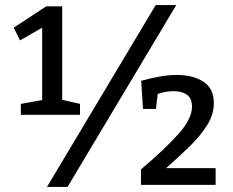

<svg xmlns="http://www.w3.org/2000/svg" viewBox="-20 -728 918 756"><path d="M295 -319V-276H62V-319L146 -334V-619L59 -569L34 -619L162 -703H225V-335ZM165 8 593 -708H674L246 8ZM535 0V-61Q632 -143 684 -202Q736 -261 736 -308Q736 -341 716 -355Q696 -369 664 -369Q632 -369 601 -358L594 -299H543L536 -410Q573 -420 608.5 -426.5Q644 -433 677 -433Q739 -433 780.5 -406.5Q822 -380 822 -322Q822 -277 795.5 -235Q769 -193 726.5 -151.5Q684 -110 634 -66H829V0Z"/></svg>

Font: Bitter Medium
Style: Regular
Weight: 500
Designer: Sol Matas, and Bitter project Authors
Foundry: Sol Matas
Version: Version 2.001